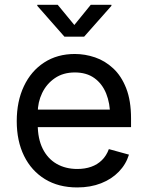

<svg xmlns="http://www.w3.org/2000/svg" viewBox="-20 -781 623 812"><path d="M306.6 11.7Q227.5 11.7 170.2 -23.4Q112.8 -58.6 81.8 -121.6Q50.8 -184.6 50.8 -268.6Q50.8 -352.5 81.1 -416.5Q111.3 -480.5 166.7 -516.6Q222.2 -552.7 296.4 -552.7Q339.8 -552.7 382.1 -538.3Q424.3 -523.9 458.7 -491.9Q493.2 -460 513.7 -407.7Q534.2 -355.5 534.2 -279.8V-243.2H110.4V-317.4H486.8L445.8 -290Q445.8 -343.8 429 -385.5Q412.1 -427.2 378.9 -450.9Q345.7 -474.6 296.4 -474.6Q247.1 -474.6 211.9 -450.4Q176.8 -426.3 158.2 -387.5Q139.6 -348.6 139.6 -304.2V-254.9Q139.6 -194.3 160.6 -152.1Q181.6 -109.9 219.5 -88.1Q257.3 -66.4 307.1 -66.4Q339.4 -66.4 365.7 -75.7Q392.1 -85 411.1 -103.8Q430.2 -122.6 440.4 -150.4L525.4 -127Q512.7 -85.9 482.4 -54.7Q452.1 -23.4 407.5 -5.9Q362.8 11.7 306.6 11.7ZM224.1 -760.7 294.4 -675.3 363.8 -760.7H451.2V-756.3L335.9 -626H252.4L137.7 -756.3V-760.7Z"/></svg>

Font: Adwaita Sans
Style: Regular
Weight: 400
Designer: Rasmus Andersson
Foundry: rsms
Version: Version 4.001;git-9221beed3